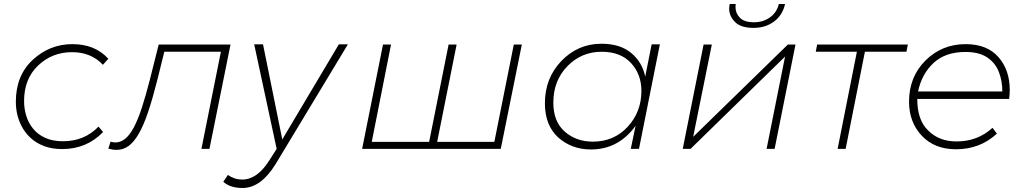

<svg xmlns="http://www.w3.org/2000/svg" viewBox="-20 -742 5114 957"><path d="M290 1Q238.5 1 199.2 -14Q160 -29 131.8 -55.2Q103.5 -81.5 86 -116.5Q59 -170 59 -235Q59 -366 143.5 -444Q228 -522 341 -522Q454 -522 520 -449L493 -419Q434 -482 339 -482Q240 -482 170 -415.5Q100 -349 100 -238Q100 -200.5 110.8 -165Q121.5 -129.5 144.8 -100.8Q168 -72 205 -55Q242 -38 294 -38Q401 -38 471 -111L494 -84Q412 1 290 1Z M531 -36Q538 -34 544 -33Q550 -32 555 -32Q581 -32 603.5 -50Q626 -68 646.5 -106Q667 -144 686.5 -203.5Q706 -263 727 -345L771 -520H1129L1024 0H984L1081 -484H799L763 -339Q740 -248 718 -183Q696 -118 672 -76Q648 -34 621 -14.5Q594 5 561 5Q550 5 541.5 3.5Q533 2 520 -1Z M1189 195Q1127 195 1093 164L1116 130Q1148 153 1187 153Q1262 153 1322 58L1359 0L1247 -521H1291L1387 -47L1669 -521H1714L1353 77Q1280 195 1189 195Z M1785 0 1889 -520H1929L1833 -35H2119L2216 -520H2256L2159 -35H2444L2541 -520H2581L2476 0Z M2925 3Q2830 3 2762 -57Q2696 -118 2696 -227Q2696 -353 2778.5 -438.5Q2861 -524 2978 -524Q3070 -524 3125.5 -478.5Q3181 -433 3196 -360L3228 -521H3269L3165 0H3124L3148 -115Q3063 3 2925 3ZM2935 -36Q3040 -36 3108.5 -110Q3177 -184 3177 -289Q3177 -372 3125 -428Q3073 -484 2979 -484Q2878 -484 2808 -412Q2738 -340 2738 -230Q2738 -136 2795 -86Q2852 -36 2935 -36Z M3487 -520H3528L3435 -60L3907 -520H3945L3841 0H3801L3893 -460L3422 0H3383ZM3736 -603Q3673 -603 3643.8 -632.2Q3614.5 -661.5 3614.5 -698.5Q3614.5 -709.5 3617 -722H3647Q3646 -714 3646 -706.5Q3646 -676 3668 -653.5Q3690 -631 3738 -631Q3784 -631 3818 -655.5Q3852 -680 3862 -722H3893Q3881 -667 3838.5 -635Q3796 -603 3736 -603Z M4155 0 4251 -484H4046L4053 -520H4505L4498 -484H4291L4195 0Z M4745 2Q4638 2 4574.5 -65.5Q4511 -133 4511 -235Q4511 -359 4593 -440.5Q4675 -522 4793 -522Q4900 -522 4956.5 -457.5Q5013 -393 5013 -294Q5013 -272 5010 -249H4552Q4552 -143 4606 -92Q4660 -37 4748 -37Q4853 -37 4927 -105L4949 -76Q4865 2 4745 2ZM4976 -286Q4976 -339 4958.5 -383.8Q4941 -428.5 4900.5 -455.8Q4860 -483 4792 -483Q4692 -483 4633 -428Q4574 -373 4556 -286Z"/></svg>

Font: Argentum Sans ExtraLight
Style: Italic
Weight: 200
Italic angle: -11°
Designer: Julieta Ulanovsky (font), Cristiano Sobral (main changes and remaster)
Foundry: Julieta Ulanovsky (font), Cristiano Sobral (main changes and remaster)
Version: Version 2.007;June 15, 2022;FontCreator 14.0.0.2814 64-bit; 